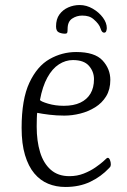

<svg xmlns="http://www.w3.org/2000/svg" viewBox="-20 -731 505 764"><path d="M240 13Q203 13 171.5 0Q140 -13 116.5 -41Q93 -69 79.5 -114Q66 -159 66 -222Q66 -336 97 -402Q128 -468 177.5 -496Q227 -524 283 -524Q357 -524 388 -490.5Q419 -457 419 -413Q419 -375 402.5 -348Q386 -321 358.5 -304Q331 -287 299 -279Q267 -271 236 -271Q205 -271 176.5 -274.5Q148 -278 128 -282Q127 -277 126.5 -259Q126 -241 126 -227Q126 -170 139.5 -125.5Q153 -81 182 -55.5Q211 -30 256 -30Q287 -30 313.5 -40.5Q340 -51 360 -65Q380 -79 390 -88Q400 -97 403 -100Q406 -103 409 -103Q414 -103 417.5 -94.5Q421 -86 421 -77Q421 -73 420 -70Q419 -67 414 -62Q382 -28 339 -7.5Q296 13 240 13ZM139 -333Q143 -327 171.5 -318.5Q200 -310 234 -310Q273 -310 299.5 -322.5Q326 -335 340 -358.5Q354 -382 354 -416Q354 -446 334 -469Q314 -492 270 -492Q241 -492 214.5 -475Q188 -458 168.5 -422.5Q149 -387 139 -333ZM238 -597Q226 -597 214.5 -602Q203 -607 203 -626Q203 -655 216.5 -673.5Q230 -692 251.5 -701.5Q273 -711 297 -711Q324 -711 349 -696.5Q374 -682 389.5 -661Q405 -640 405 -619Q405 -615 403 -608Q401 -601 394 -601Q385 -601 380 -618Q375 -635 353 -654Q344 -662 333 -665.5Q322 -669 307 -669Q285 -669 267 -657Q249 -645 249 -616Q249 -605 247.5 -601Q246 -597 238 -597Z"/></svg>

Font: Briem Hand Thin
Style: Regular
Weight: 100
Designer: Gunnlaugur SE Briem, Eben Sorkin
Foundry: Sorkin Type Co.
Version: Version 1.003